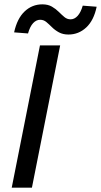

<svg xmlns="http://www.w3.org/2000/svg" viewBox="-20 -864 465 884"><path d="M34 0 164 -655H257L127 0ZM295 -705Q270 -705 251.5 -715Q233 -725 219.5 -738.5Q206 -752 193.5 -762.5Q181 -773 165 -773Q147 -773 132.5 -757.5Q118 -742 109 -710L45 -715Q59 -779 93.5 -811.5Q128 -844 175 -844Q201 -844 219 -833.5Q237 -823 250.5 -809.5Q264 -796 276.5 -785.5Q289 -775 305 -775Q323 -775 337.5 -791Q352 -807 361 -838L425 -833Q412 -770 377 -737.5Q342 -705 295 -705Z"/></svg>

Font: Source Sans 3 ExtraLight Medium
Style: Italic
Weight: 500
Italic angle: -11°
Version: Version 3.052;hotconv 1.1.0;makeotfexe 2.6.0